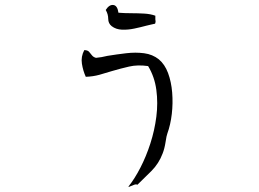

<svg xmlns="http://www.w3.org/2000/svg" viewBox="-20 -680 1040 770"><path d="M651 -144Q648 -137 644 -110.5Q640 -84 632 -64Q617 -24 587 6Q557 36 531 61Q526 58 518 61Q510 64 503 67Q493 72 496 67Q520 37 543 -7.5Q566 -52 583 -104.5Q600 -157 607 -212Q614 -267 607 -319.5Q600 -372 574 -415Q532 -421 497.5 -413Q463 -405 429 -395Q404 -387 378.5 -380Q353 -373 324 -372Q313 -396 308.5 -424.5Q304 -453 318 -479Q331 -479 337 -472.5Q343 -466 348.5 -458.5Q354 -451 365 -448Q376 -449 387.5 -451Q399 -453 411 -456Q448 -462 486 -466.5Q524 -471 558 -466.5Q592 -462 617 -442Q641 -422 654 -387Q667 -352 670.5 -309Q674 -266 669 -223Q664 -180 651 -144ZM603 -617Q603 -612 603 -608Q603 -604 603 -602Q604 -598 604 -594.5Q604 -591 602 -585Q595 -584 586 -581.5Q577 -579 567 -577Q545 -571 519 -565.5Q493 -560 469 -561Q445 -562 428 -575Q414 -586 414 -604.5Q414 -623 404 -640Q418 -662 434.5 -660Q451 -658 455 -629Q467 -628 480 -627.5Q493 -627 507 -627Q533 -627 558.5 -625.5Q584 -624 603 -617Z"/></svg>

Font: Yuji Mai
Style: Regular
Weight: 400
Designer: Kataoka Yuji
Foundry: Kinuta Font Factory
Version: Version 3.002